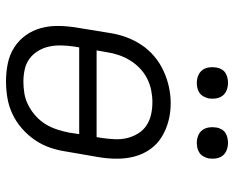

<svg xmlns="http://www.w3.org/2000/svg" viewBox="-90 -682 780 640"><g transform="rotate(90 300.0 -362.0)"><path d="M251 8Q221 8 191.5 2Q162 -4 138 -19.5Q114 -35 97.5 -58Q81 -81 73.5 -109Q66 -137 66.5 -167.5Q67 -198 72 -228L90 -338Q94 -365 103.5 -391.5Q113 -418 129 -442.5Q145 -467 167.5 -486Q190 -505 216 -517Q242 -529 269.5 -535Q297 -541 324 -541Q355 -541 383.5 -533.5Q412 -526 436.5 -511Q461 -496 477.5 -472.5Q494 -449 501.5 -421Q509 -393 509 -362.5Q509 -332 504 -302L485 -192Q481 -165 472 -138.5Q463 -112 446.5 -88Q430 -64 407.5 -44.5Q385 -25 359 -13Q333 -1 305.5 3.5Q278 8 251 8ZM148 -294H437L440 -312Q443 -333 444 -354Q445 -375 440.5 -394.5Q436 -414 425.5 -431.5Q415 -449 398.5 -460Q382 -471 362 -475.5Q342 -480 321 -480Q301 -480 281 -476Q261 -472 242 -462.5Q223 -453 207.5 -438Q192 -423 181 -405Q170 -387 163.5 -367.5Q157 -348 154 -328ZM252 -50Q273 -50 293 -53.5Q313 -57 332 -67Q351 -77 367 -91.5Q383 -106 394 -124Q405 -142 411.5 -162Q418 -182 422 -202L427 -236H138L135 -218Q132 -198 131.5 -177Q131 -156 135 -136.5Q139 -117 149.5 -99.5Q160 -82 175.5 -70.5Q191 -59 211 -54.5Q231 -50 252 -50ZM456 -628Q444 -628 432.5 -632.5Q421 -637 414 -646Q407 -655 405 -667.5Q403 -680 405 -693Q406 -701 410.5 -709.5Q415 -718 422.5 -723Q430 -728 439 -730Q448 -732 456 -732Q469 -732 480.5 -727.5Q492 -723 499 -714Q506 -705 508 -692.5Q510 -680 508 -667Q506 -659 501.5 -650.5Q497 -642 489.5 -637Q482 -632 473.5 -630Q465 -628 456 -628ZM256 -628Q244 -628 232.5 -632.5Q221 -637 214 -646Q207 -655 205 -667.5Q203 -680 205 -693Q206 -701 210.5 -709.5Q215 -718 222.5 -723Q230 -728 239 -730Q248 -732 256 -732Q269 -732 280.5 -727.5Q292 -723 299 -714Q306 -705 308 -692.5Q310 -680 308 -667Q306 -659 301.5 -650.5Q297 -642 289.5 -637Q282 -632 273.5 -630Q265 -628 256 -628Z"/></g></svg>

Font: Iosevka Curly Slab LtEx
Style: Italic
Weight: 300
Width: 7
Italic angle: -9°
Monospace: yes
Designer: Belleve Invis
Foundry: Belleve Invis
Version: Version 11.1.0; ttfautohint (v1.8.3)